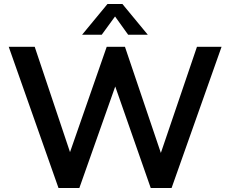

<svg xmlns="http://www.w3.org/2000/svg" viewBox="-20 -948 1160 968"><path d="M973 -712H1097L845 0H740L561 -512L380 0H275L24 -712H155L333 -181L518 -712H610L791 -177ZM493 -773H394L522 -928H597L725 -773H626L560 -865Z"/></svg>

Font: Muli-Bold
Style: Bold
Weight: 700
Version: Version 2.000